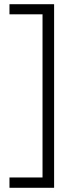

<svg xmlns="http://www.w3.org/2000/svg" viewBox="-20 -734 361 912"><path d="M25 109V158H237V-714H25V-666H182V109Z"/></svg>

Font: Noto Sans Gujarati Light
Style: Regular
Weight: 300
Designer: Jelle Bosma - Monotype Design Team, Universal Thirst
Foundry: Monotype Imaging Inc.
Version: Version 2.106